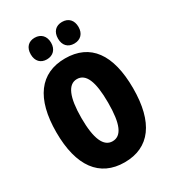

<svg xmlns="http://www.w3.org/2000/svg" viewBox="-220 -1048 1061 1177"><g transform="rotate(-30 310.5 -459.0)"><path d="M142 -851C142 -803 170 -775 213 -775C258 -775 286 -805 286 -851C286 -898 258 -928 213 -928C170 -928 142 -900 142 -851ZM335 -851C335 -804 362 -775 407 -775C453 -775 480 -805 480 -851C480 -898 453 -928 407 -928C363 -928 335 -900 335 -851ZM582 -358C582 -599 489 -725 311 -725C134 -725 39 -597 39 -359C39 -119 135 10 311 10C488 10 582 -118 582 -358ZM216 -358C216 -505 248 -579 311 -579C374 -579 405 -509 405 -358C405 -208 375 -139 311 -139C248 -139 216 -212 216 -358Z"/></g></svg>

Font: Noto Sans Myanmar UI ExtraCondensed Black
Style: Regular
Weight: 900
Width: 2
Designer: Monotype Design Team
Foundry: Monotype Imaging Inc.
Version: Version 2.103